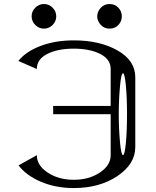

<svg xmlns="http://www.w3.org/2000/svg" viewBox="-20 -955 790 975"><path d="M581.1 -828.1Q563.5 -809.6 536.1 -809.6Q509.8 -809.6 492.2 -828.1Q473.6 -848.6 473.6 -872.1Q473.6 -895.5 492.2 -916Q509.8 -934.6 536.1 -934.6Q563.5 -934.6 581.1 -916Q598.6 -897.5 598.6 -872.1Q598.6 -846.7 581.1 -828.1ZM247.1 -916Q265.6 -897.5 265.6 -872.1Q265.6 -846.7 247.1 -828.1Q228.5 -809.6 203.1 -809.6Q177.7 -809.6 159.2 -828.1Q140.6 -846.7 140.6 -872.1Q140.6 -897.5 159.2 -916Q177.7 -934.6 203.1 -934.6Q228.5 -934.6 247.1 -916ZM589.8 -521.5Q583 -449.2 583 -375Q583 -300.8 589.8 -228.5Q595.7 -167 604.5 -167Q613.3 -167 619.1 -228.5Q625 -290 625 -375Q625 -460 619.1 -521.5Q613.3 -583 604.5 -583Q595.7 -583 589.8 -521.5ZM74.2 -115.2 167 -167Q167 -115.2 222.2 -78.6Q277.3 -42 354.5 -42Q431.6 -42 486.8 -78.6Q542 -115.2 542 -167V-375H250V-417H542V-604.5Q542 -654.3 488.8 -681.2Q435.5 -708 354.5 -708Q273.4 -708 220.2 -681.2Q167 -654.3 167 -604.5L73.2 -645.5Q111.3 -693.4 186 -721.7Q260.7 -750 354.5 -750Q487.3 -750 577.1 -698.7Q667 -647.5 667 -562.5V-208Q667 -122.1 576.2 -61Q485.4 0 354.5 0Q263.7 0 188.5 -31.7Q113.3 -63.5 74.2 -115.2Z"/></svg>

Font: okolaksMetalik
Style: bold
Weight: 700
Width: 7
Version: Version 0.6